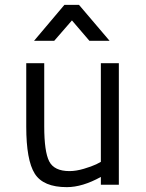

<svg xmlns="http://www.w3.org/2000/svg" viewBox="-20 -760 599 790"><path d="M395 -500H469V0H395V-32Q319 10 255 10Q158 10 123 -45.5Q88 -101 88 -239V-500H162V-240Q162 -136 182.5 -96Q203 -56 266 -56Q293 -56 325 -65.5Q357 -75 376 -84L395 -94ZM120 -592 245 -740H305L431 -592H348L276 -676L203 -592Z"/></svg>

Font: TypoPRO Titillium Maps
Style: 400 wt
Weight: 400
Designer: Campivisivi
Foundry: Accademia di Belle Arti di Urbino and students of MA course of Visual design
Version: Version 001.001